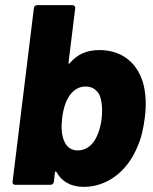

<svg xmlns="http://www.w3.org/2000/svg" viewBox="-20 -720 598 748"><path d="M540 -387C521 -466 463 -525 367 -525C315 -525 279 -506 252 -474C249 -470 246 -472 247 -476L273 -688C274 -695 269 -700 262 -700H125C118 -700 112 -695 112 -688L29 -12C28 -5 32 0 39 0H177C183 0 189 -5 190 -12L194 -48C195 -52 198 -54 200 -50C219 -15 253 8 307 8C395 8 474 -50 514 -145C531 -182 539 -221 544 -261C550 -305 549 -347 540 -387ZM348 -172C333 -149 311 -134 283 -134C256 -134 238 -149 229 -173C220 -194 218 -224 222 -258C226 -295 236 -326 251 -348C267 -370 288 -383 313 -383C340 -383 358 -370 369 -347C377 -325 380 -294 376 -258C372 -224 362 -194 348 -172Z"/></svg>

Font: Barlow ExtraBold
Style: Italic
Weight: 800
Italic angle: -7°
Designer: Jeremy Tribby
Foundry: Tribby Type
Version: Version 1.422;hotconv 1.0.109;makeotfexe 2.5.65596